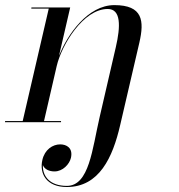

<svg xmlns="http://www.w3.org/2000/svg" viewBox="-84 -490 716 770"><path d="M-63.5 -4.5 -64 0H160.5L161 -4.5H92.5L143.5 -225.5C163 -309 249.5 -454 348 -454C401.5 -454 400 -385 380.5 -301L315.5 -20C286 107 274 255.5 184 255.5C116.5 255.5 86 217.5 88 172C94 188.5 113 197.5 134.5 197.5C168 197.5 194.5 168.5 200.5 143C209.5 103 182.5 89 157.5 89C127 89 95.5 110 86 151C73 207.5 103 260 184 260C314 260 368 141.5 398 11.5L475 -319.5C495 -406.5 489 -469.5 374.5 -469.5C268.5 -469.5 186 -351.5 152.5 -265.5L197.5 -460H42L41.5 -455.5H111.5L7 -4.5Z"/></svg>

Font: Bodoni* 36pt
Style: Italic
Weight: 400
Italic angle: -13°
Version: Version 2.3